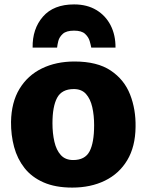

<svg xmlns="http://www.w3.org/2000/svg" viewBox="-20 -843 665 871"><path d="M308 8Q231 8 177.2 -15.8Q123.5 -39.5 91 -81Q58.5 -122.5 44 -176.2Q29.5 -230 30 -290Q31.5 -379 68.5 -440Q105.5 -501 170 -532.5Q234.5 -564 318 -564Q421 -564 482.2 -523Q543.5 -482 570 -414.5Q596.5 -347 595 -267Q594 -177.5 557.2 -116.2Q520.5 -55 456 -23.5Q391.5 8 308 8ZM312 -117Q365.5 -117 386.2 -156.2Q407 -195.5 407 -275Q407 -320 398.5 -357.2Q390 -394.5 370 -416.8Q350 -439 315 -439Q260.5 -439 239.2 -399.5Q218 -360 218 -284Q218 -238 226.8 -200Q235.5 -162 256 -139.5Q276.5 -117 312 -117ZM316 -823Q375 -823 417.2 -797.5Q459.5 -772 482 -727.8Q504.5 -683.5 504 -627H394Q392 -638.5 386.8 -656.8Q381.5 -675 365.8 -689.5Q350 -704 316 -704Q281 -704 265 -689.5Q249 -675 244.5 -656.8Q240 -638.5 239 -627H128Q126.5 -712 174.8 -767.5Q223 -823 316 -823Z"/></svg>

Font: Merriweather Sans ExtraBold
Style: Regular
Weight: 800
Designer: Eben Sorkin
Foundry: Eben Sorkin
Version: Version 2.001; ttfautohint (v1.8.3)